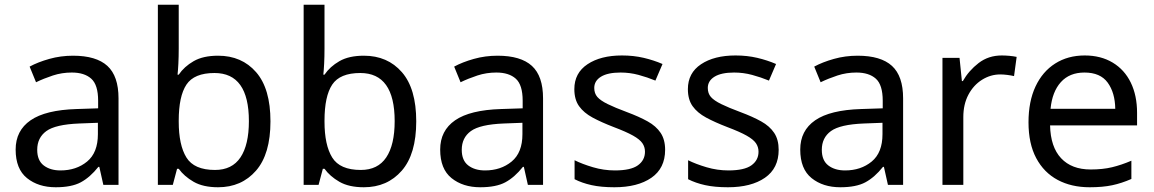

<svg xmlns="http://www.w3.org/2000/svg" viewBox="-20 -780 4868 810"><path d="M288 -545Q386 -545 433 -502Q480 -459 480 -365V0H416L399 -76H395Q360 -32 321 -11Q282 10 215 10Q142 10 94 -28.5Q46 -67 46 -149Q46 -229 109 -272.5Q172 -316 303 -320L394 -323V-355Q394 -422 365 -448Q336 -474 283 -474Q241 -474 203 -461.5Q165 -449 132 -433L105 -499Q140 -518 188 -531.5Q236 -545 288 -545ZM393 -262 314 -259Q214 -255 175.5 -227Q137 -199 137 -148Q137 -103 164.5 -82Q192 -61 235 -61Q302 -61 347.5 -98.5Q393 -136 393 -214Z M734 -760V-575Q734 -541 732.5 -511.5Q731 -482 729 -465H734Q757 -499 797 -522Q837 -545 900 -545Q1000 -545 1060.5 -475.5Q1121 -406 1121 -268Q1121 -130 1060 -60Q999 10 900 10Q837 10 797 -13Q757 -36 734 -68H727L709 0H646V-760ZM885 -472Q799 -472 766.5 -423Q734 -374 734 -271V-267Q734 -168 766.5 -115.5Q799 -63 887 -63Q959 -63 994.5 -116Q1030 -169 1030 -269Q1030 -472 885 -472Z M1349 -760V-575Q1349 -541 1347.5 -511.5Q1346 -482 1344 -465H1349Q1372 -499 1412 -522Q1452 -545 1515 -545Q1615 -545 1675.5 -475.5Q1736 -406 1736 -268Q1736 -130 1675 -60Q1614 10 1515 10Q1452 10 1412 -13Q1372 -36 1349 -68H1342L1324 0H1261V-760ZM1500 -472Q1414 -472 1381.5 -423Q1349 -374 1349 -271V-267Q1349 -168 1381.5 -115.5Q1414 -63 1502 -63Q1574 -63 1609.5 -116Q1645 -169 1645 -269Q1645 -472 1500 -472Z M2079 -545Q2177 -545 2224 -502Q2271 -459 2271 -365V0H2207L2190 -76H2186Q2151 -32 2112 -11Q2073 10 2006 10Q1933 10 1885 -28.5Q1837 -67 1837 -149Q1837 -229 1900 -272.5Q1963 -316 2094 -320L2185 -323V-355Q2185 -422 2156 -448Q2127 -474 2074 -474Q2032 -474 1994 -461.5Q1956 -449 1923 -433L1896 -499Q1931 -518 1979 -531.5Q2027 -545 2079 -545ZM2184 -262 2105 -259Q2005 -255 1966.5 -227Q1928 -199 1928 -148Q1928 -103 1955.5 -82Q1983 -61 2026 -61Q2093 -61 2138.5 -98.5Q2184 -136 2184 -214Z M2786 -148Q2786 -70 2728 -30Q2670 10 2572 10Q2516 10 2475.5 1Q2435 -8 2404 -24V-104Q2436 -88 2481.5 -74.5Q2527 -61 2574 -61Q2641 -61 2671 -82.5Q2701 -104 2701 -140Q2701 -160 2690 -176Q2679 -192 2650.5 -208Q2622 -224 2569 -244Q2517 -264 2480 -284Q2443 -304 2423 -332Q2403 -360 2403 -404Q2403 -472 2458.5 -509Q2514 -546 2604 -546Q2653 -546 2695.5 -536Q2738 -526 2775 -510L2745 -440Q2711 -454 2674 -464Q2637 -474 2598 -474Q2544 -474 2515.5 -456.5Q2487 -439 2487 -409Q2487 -386 2500 -371Q2513 -356 2543.5 -341Q2574 -326 2625 -307Q2676 -288 2712 -268Q2748 -248 2767 -219.5Q2786 -191 2786 -148Z M3265 -148Q3265 -70 3207 -30Q3149 10 3051 10Q2995 10 2954.5 1Q2914 -8 2883 -24V-104Q2915 -88 2960.5 -74.5Q3006 -61 3053 -61Q3120 -61 3150 -82.5Q3180 -104 3180 -140Q3180 -160 3169 -176Q3158 -192 3129.5 -208Q3101 -224 3048 -244Q2996 -264 2959 -284Q2922 -304 2902 -332Q2882 -360 2882 -404Q2882 -472 2937.5 -509Q2993 -546 3083 -546Q3132 -546 3174.5 -536Q3217 -526 3254 -510L3224 -440Q3190 -454 3153 -464Q3116 -474 3077 -474Q3023 -474 2994.5 -456.5Q2966 -439 2966 -409Q2966 -386 2979 -371Q2992 -356 3022.5 -341Q3053 -326 3104 -307Q3155 -288 3191 -268Q3227 -248 3246 -219.5Q3265 -191 3265 -148Z M3598 -545Q3696 -545 3743 -502Q3790 -459 3790 -365V0H3726L3709 -76H3705Q3670 -32 3631 -11Q3592 10 3525 10Q3452 10 3404 -28.5Q3356 -67 3356 -149Q3356 -229 3419 -272.5Q3482 -316 3613 -320L3704 -323V-355Q3704 -422 3675 -448Q3646 -474 3593 -474Q3551 -474 3513 -461.5Q3475 -449 3442 -433L3415 -499Q3450 -518 3498 -531.5Q3546 -545 3598 -545ZM3703 -262 3624 -259Q3524 -255 3485.5 -227Q3447 -199 3447 -148Q3447 -103 3474.5 -82Q3502 -61 3545 -61Q3612 -61 3657.5 -98.5Q3703 -136 3703 -214Z M4206 -546Q4221 -546 4238 -544.5Q4255 -543 4269 -540L4258 -459Q4245 -462 4229 -464Q4213 -466 4200 -466Q4159 -466 4123 -443.5Q4087 -421 4065.5 -380.5Q4044 -340 4044 -286V0H3956V-536H4028L4038 -438H4042Q4067 -482 4108.5 -514Q4150 -546 4206 -546Z M4556 -546Q4624 -546 4674 -516Q4724 -486 4750.5 -431.5Q4777 -377 4777 -304V-251H4410Q4412 -160 4456.5 -112.5Q4501 -65 4581 -65Q4632 -65 4671.5 -74.5Q4711 -84 4753 -102V-25Q4712 -7 4672 1.5Q4632 10 4577 10Q4500 10 4442 -21Q4384 -52 4351.5 -113Q4319 -174 4319 -264Q4319 -352 4348.5 -415Q4378 -478 4431.5 -512Q4485 -546 4556 -546ZM4555 -474Q4492 -474 4455.5 -433.5Q4419 -393 4412 -321H4685Q4684 -389 4653 -431.5Q4622 -474 4555 -474Z"/></svg>

Font: Noto Sans
Style: Regular
Weight: 400
Designer: Monotype Design Team
Foundry: Monotype Imaging Inc.
Version: Version 1.902